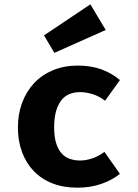

<svg xmlns="http://www.w3.org/2000/svg" viewBox="-20 -853 640 890"><path d="M351 -109Q378 -109 407 -118.5Q436 -128 464 -149L536 -47Q498 -17 448 0Q398 17 339 17Q274 17 223 -3Q172 -23 136.5 -60Q101 -97 82 -148.5Q63 -200 63 -262Q63 -324 82.5 -376.5Q102 -429 138 -467.5Q174 -506 225.5 -527.5Q277 -549 341 -549Q402 -549 450 -531.5Q498 -514 536 -482L467 -386Q440 -407 409.5 -416.5Q379 -426 351 -426Q324 -426 302 -417Q280 -408 264.5 -388.5Q249 -369 240 -338Q231 -307 231 -262Q231 -218 240.5 -188.5Q250 -159 266 -141.5Q282 -124 304 -116.5Q326 -109 351 -109ZM184 -689 399 -833 470 -714 232 -608Z"/></svg>

Font: Qzxlaeiskcpccdgjqmyffctclhy
Style: Regular
Weight: 700
Monospace: yes
Designer: Carrois Corporate & Edenspiekermann
Foundry: Carrois Corporate GbR & Edenspiekermann AG
Version: Version 2.001